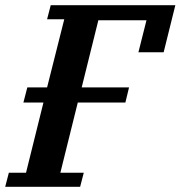

<svg xmlns="http://www.w3.org/2000/svg" viewBox="-50 -718 694 738"><path d="M-16 -54H50L117 -324H40L55 -382H131L197 -644H131L145 -698H624L579 -517H482L513 -640H328L264 -382H446L432 -324H249L182 -54H272L258 0H-30Z"/></svg>

Font: IBM Plex Serif SemiBold
Style: Italic
Weight: 600
Italic angle: -14°
Designer: Mike Abbink, Paul van der Laan, Pieter van Rosmalen
Foundry: Bold Monday
Version: Version 2.5